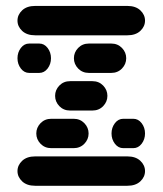

<svg xmlns="http://www.w3.org/2000/svg" viewBox="-20 -631 540 638"><path d="M96.7 -13.7H403.3Q430.7 -13.7 446.3 -28.3Q461.9 -43 461.9 -62.5Q461.9 -82 446.3 -96.7Q430.7 -111.3 403.3 -111.3H96.7Q69.3 -111.3 53.7 -96.7Q38.1 -82 38.1 -62.5Q38.1 -43 53.7 -28.3Q69.3 -13.7 96.7 -13.7ZM150.4 -138.7H224.6Q246.1 -138.7 260.3 -153.3Q274.4 -168 274.4 -187.5Q274.4 -207 260.3 -221.7Q246.1 -236.3 224.6 -236.3H150.4Q128.9 -236.3 114.7 -221.7Q100.6 -207 100.6 -187.5Q100.6 -168 114.7 -153.3Q128.9 -138.7 150.4 -138.7ZM389.6 -138.7H422.9Q439.5 -138.7 450.7 -153.3Q461.9 -168 461.9 -187.5Q461.9 -207 450.7 -221.7Q439.5 -236.3 422.9 -236.3H389.6Q373 -236.3 361.8 -221.7Q350.6 -207 350.6 -187.5Q350.6 -168 361.8 -153.3Q373 -138.7 389.6 -138.7ZM212.9 -263.7H287.1Q308.6 -263.7 322.8 -278.3Q336.9 -293 336.9 -312.5Q336.9 -332 322.8 -346.7Q308.6 -361.3 287.1 -361.3H212.9Q191.4 -361.3 177.2 -346.7Q163.1 -332 163.1 -312.5Q163.1 -293 177.2 -278.3Q191.4 -263.7 212.9 -263.7ZM77.1 -388.7H110.4Q127 -388.7 138.2 -403.3Q149.4 -418 149.4 -437.5Q149.4 -457 138.2 -471.7Q127 -486.3 110.4 -486.3H77.1Q60.5 -486.3 49.3 -471.7Q38.1 -457 38.1 -437.5Q38.1 -418 49.3 -403.3Q60.5 -388.7 77.1 -388.7ZM275.4 -388.7H349.6Q371.1 -388.7 385.3 -403.3Q399.4 -418 399.4 -437.5Q399.4 -457 385.3 -471.7Q371.1 -486.3 349.6 -486.3H275.4Q253.9 -486.3 239.7 -471.7Q225.6 -457 225.6 -437.5Q225.6 -418 239.7 -403.3Q253.9 -388.7 275.4 -388.7ZM96.7 -513.7H403.3Q430.7 -513.7 446.3 -528.3Q461.9 -543 461.9 -562.5Q461.9 -582 446.3 -596.7Q430.7 -611.3 403.3 -611.3H96.7Q69.3 -611.3 53.7 -596.7Q38.1 -582 38.1 -562.5Q38.1 -543 53.7 -528.3Q69.3 -513.7 96.7 -513.7Z"/></svg>

Font: Workbench
Style: Regular
Weight: 400
Designer: Jens Kutilek
Foundry: Jens Kutilek
Version: Version 2.001